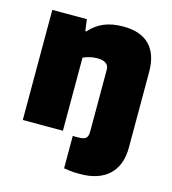

<svg xmlns="http://www.w3.org/2000/svg" viewBox="-101 -587 744 832"><g transform="rotate(15 270.5 -171.0)"><path d="M214 0H34V-494H189L196 -442H200Q229 -474 265 -489Q301 -504 351 -504Q429 -504 469 -463Q509 -422 509 -342V-4Q509 76 463.5 119Q418 162 334 162Q319 162 306.5 161.5Q294 161 261 156V10Q266 11 270 11Q274 11 282 11Q310 11 319.5 3Q329 -5 329 -28V-305Q329 -323 316 -332.5Q303 -342 278 -342Q262 -342 245.5 -338.5Q229 -335 214 -328Z"/></g></svg>

Font: Blinker ExtraBold
Style: Regular
Weight: 800
Designer: Juergen Huber
Foundry: supertype
Version: Version 1.017;hotconv 1.0.117;makeotfexe 2.5.65602